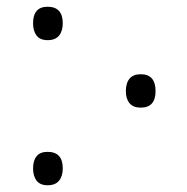

<svg xmlns="http://www.w3.org/2000/svg" viewBox="-20 -538 554 569"><path d="M78 -469Q78 -518 121 -518Q166 -518 166 -469Q166 -446 155 -432.5Q144 -419 121 -419Q99 -419 88.5 -432.5Q78 -446 78 -469ZM353 -268Q353 -292 364 -305Q375 -318 397 -318Q441 -318 441 -268Q441 -219 397 -219Q375 -219 364 -232Q353 -245 353 -268ZM78 -39Q78 -62 88.5 -75Q99 -88 121 -88Q166 -88 166 -39Q166 -16 155 -2.5Q144 11 121 11Q99 11 88.5 -2.5Q78 -16 78 -39Z"/></svg>

Font: Noto Sans Georgian Light
Style: Regular
Weight: 300
Designer: Monotype Design team
Foundry: Monotype Imaging Inc.
Version: Version 1.000